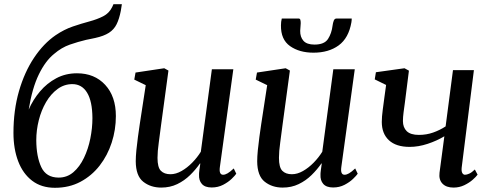

<svg xmlns="http://www.w3.org/2000/svg" viewBox="-20 -882 2332 913"><path d="M559.5 -862 554.5 -830.5Q547 -792 534.5 -766.8Q522 -741.5 498 -726Q474 -710.5 433 -701.5Q423.5 -699.5 412.5 -697.2Q401.5 -695 389.5 -692.5Q351.5 -683.5 312 -669.8Q272.5 -656 237 -625.5Q196 -592.5 164.5 -527.8Q133 -463 116.5 -361Q137 -408 170.2 -447.2Q203.5 -486.5 247.8 -510Q292 -533.5 346 -533.5Q429.5 -533.5 480.2 -478.5Q531 -423.5 531 -330Q531 -265 511.2 -204Q491.5 -143 453.8 -94.5Q416 -46 362.5 -17.5Q309 11 241 11Q177 11 133 -22.5Q89 -56 66.5 -115Q44 -174 44 -250Q44 -357.5 70.2 -448.5Q96.5 -539.5 142 -607.5Q187.5 -675.5 244.5 -714.5Q285 -742 326.2 -756Q367.5 -770 404.8 -780Q442 -790 470.5 -804.5Q499 -819 513.5 -848.5L519.5 -862ZM324 -482Q285.5 -482 253.8 -458.8Q222 -435.5 199.2 -396.8Q176.5 -358 164.5 -310.5Q152.5 -263 152.5 -215Q153 -137.5 176.2 -87.5Q199.5 -37.5 259 -37.5Q299 -37.5 329 -63.2Q359 -89 379.2 -131.2Q399.5 -173.5 409.5 -223.2Q419.5 -273 419.5 -320.5Q419 -400.5 394.2 -441.2Q369.5 -482 324 -482Z M746.5 10Q696.5 10 661.2 -17.8Q626 -45.5 625.5 -115Q625.5 -137 628.5 -167.8Q631.5 -198.5 636 -231.2Q640.5 -264 644.5 -291L673 -477L618.5 -503.5L624.5 -537L761 -557.5L781 -546.5L746 -288Q741 -246.5 735 -204.2Q729 -162 729 -131.5Q729 -86 745 -69.8Q761 -53.5 790.5 -53.5Q816.5 -53.5 843.2 -68.8Q870 -84 894 -108.5Q918 -133 935 -160.5L987.5 -552.5H1089.5L1025.5 -87.5Q1020.5 -51 1041 -51Q1050.5 -51 1062.2 -57.8Q1074 -64.5 1091.5 -81L1103.5 -56Q1098 -47.5 1081.8 -31.8Q1065.5 -16 1041 -3.2Q1016.5 9.5 986.5 9.5Q954.5 9.5 939.8 -7.5Q925 -24.5 926.5 -51.5Q926 -56 928.2 -73.8Q930.5 -91.5 932.5 -104L931 -105Q911 -76 884 -49.5Q857 -23 822.8 -6.5Q788.5 10 746.5 10Z M1324 10Q1274 10 1238.8 -17.8Q1203.5 -45.5 1203 -115Q1203 -137 1206 -167.8Q1209 -198.5 1213.5 -231.2Q1218 -264 1222 -291L1250.5 -477L1196 -503.5L1202 -537L1338.5 -557.5L1358.5 -546.5L1323.5 -288Q1318.5 -246.5 1312.5 -204.2Q1306.5 -162 1306.5 -131.5Q1306.5 -86 1322.5 -69.8Q1338.5 -53.5 1368 -53.5Q1394 -53.5 1420.8 -68.8Q1447.5 -84 1471.5 -108.5Q1495.5 -133 1512.5 -160.5L1565 -552.5H1667L1603 -87.5Q1598 -51 1618.5 -51Q1628 -51 1639.8 -57.8Q1651.5 -64.5 1669 -81L1681 -56Q1675.5 -47.5 1659.2 -31.8Q1643 -16 1618.5 -3.2Q1594 9.5 1564 9.5Q1532 9.5 1517.2 -7.5Q1502.5 -24.5 1504 -51.5Q1503.5 -56 1505.8 -73.8Q1508 -91.5 1510 -104L1508.5 -105Q1488.5 -76 1461.5 -49.5Q1434.5 -23 1400.2 -6.5Q1366 10 1324 10ZM1399 -794Q1406.5 -794 1408.2 -787.8Q1410 -781.5 1410 -772Q1410 -763.5 1408.8 -753.5Q1407.5 -743.5 1407.5 -735.5Q1407 -706 1423 -688Q1439 -670 1475.5 -670Q1522.5 -670 1539.8 -696.8Q1557 -723.5 1561.5 -760.5Q1563 -773 1567 -783.5Q1571 -794 1580.5 -794H1652.5Q1652.5 -790 1652.2 -786Q1652 -782 1651 -776Q1638 -701 1590.5 -666.2Q1543 -631.5 1470.5 -631.5Q1403.5 -631.5 1359.2 -662.8Q1315 -694 1316 -761.5Q1316 -779 1320 -794Z M1924.5 -546 1905.5 -395.5Q1902.5 -372.5 1899.2 -348.8Q1896 -325 1896 -306.5Q1896 -276 1914.2 -258.2Q1932.5 -240.5 1972 -240.5Q2008 -240.5 2039.8 -251.8Q2071.5 -263 2099 -281L2134 -548.5H2233.5L2175.5 -86Q2173.5 -68 2178.2 -59.5Q2183 -51 2191 -51Q2199.5 -51 2211.2 -56.2Q2223 -61.5 2238 -76L2251 -51.5Q2244 -41.5 2227.5 -27Q2211 -12.5 2187.5 -1.2Q2164 10 2136.5 10Q2102 10 2084 -8.8Q2066 -27.5 2070 -60.5L2093 -234Q2057.5 -212.5 2013.5 -198Q1969.5 -183.5 1928 -183.5Q1863.5 -183.5 1829.5 -215Q1795.5 -246.5 1795.5 -302Q1795.5 -326.5 1800 -359.8Q1804.5 -393 1808 -420L1816 -478L1762 -504.5L1767.5 -538.5L1903.5 -557.5Z"/></svg>

Font: Merriweather Text Regular
Style: Italic
Weight: 400
Italic angle: -7.8°
Designer: Eben Sorkin
Foundry: Eben Sorkin
Version: Version 2.100; ttfautohint (v1.7.19-72a1) -l 8 -r 50 -G 200 